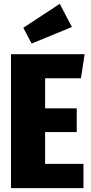

<svg xmlns="http://www.w3.org/2000/svg" viewBox="-20 -976 471 996"><path d="M419 -695 400 -570H214V-414H378V-291H214V-126H413V0H37V-695ZM290 -956 353 -836 144 -750 101 -832Z"/></svg>

Font: Fira Sans Extra Condensed ExtraBold
Style: Regular
Weight: 800
Width: 1
Designer: Carrois Corporate & Edenspiekermann AG
Foundry: Carrois Corporate GbR & Edenspiekermann AG
Version: Version 4.203